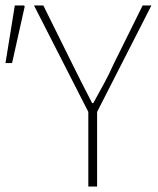

<svg xmlns="http://www.w3.org/2000/svg" viewBox="-40 -680 576 700"><path d="M282 0V-272L84 -660H118L224 -446Q242 -410 259.5 -375Q277 -340 296 -304H300Q320 -340 339 -375Q358 -410 374 -446L480 -660H512L314 -272V0ZM-20 -450 14 -660H48L50 -656L4 -450Z"/></svg>

Font: Source Sans 3 VF
Style: Regular
Weight: 200
Designer: Paul D. Hunt
Foundry: Adobe
Version: Version 3.046;hotconv 1.0.118;makeotfexe 2.5.65603